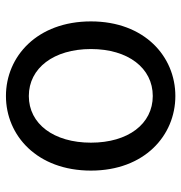

<svg xmlns="http://www.w3.org/2000/svg" viewBox="-2 -595 610 646"><g transform="rotate(-90 303.0 -272.0)"><path d="M303 13C436 13 554 -91 554 -271C554 -452 436 -557 303 -557C170 -557 52 -452 52 -271C52 -91 170 13 303 13ZM303 -63C209 -63 146 -146 146 -271C146 -396 209 -480 303 -480C397 -480 461 -396 461 -271C461 -146 397 -63 303 -63Z"/></g></svg>

Font: Noto Sans CJK JP
Style: Regular
Weight: 400
Designer: Ryoko NISHIZUKA 西塚涼子 (kana, bopomofo & ideographs); Paul D. Hunt (Latin, Greek & Cyrillic); Sandoll Communications 산돌커뮤니
Foundry: Adobe
Version: Version 2.004;hotconv 1.0.118;makeotfexe 2.5.65603